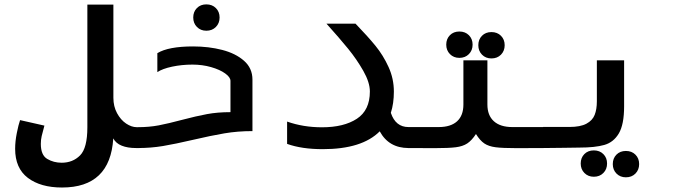

<svg xmlns="http://www.w3.org/2000/svg" viewBox="-20 -660 3040 856"><path d="M47.5 3.5Q47.5 -30 55 -67.2Q62.5 -104.5 69.5 -124.5L178 -100Q169.5 -69.5 165.8 -53.2Q162 -37 162 -18.5Q162 31.5 190.5 48.5Q219 65.5 255 65.5Q304.5 65.5 337 32.8Q369.5 0 369.5 -92.5V-639.5H485.5V-224Q485.5 -185.5 501.8 -155.5Q518 -125.5 542.2 -109.2Q566.5 -93 589.5 -93H602V0H586Q549 0 522.8 -10.5Q496.5 -21 485 -43Q471.5 176 256.5 176Q161 176 104.2 133Q47.5 90 47.5 3.5Z M681.5 -338.5V-423Q731 -453 841 -453Q910.5 -453 970.5 -437.5Q1030.5 -422 1068 -389Q1105.5 -356 1105.5 -305V-75.5Q1039.5 -75.5 980.5 -65.5Q921.5 -55.5 840 -36.5Q760.5 -18 706.8 -9Q653 0 594.5 0V-93Q645 -93 688 -101.2Q731 -109.5 791 -125.5Q855.5 -142.5 902.5 -151.2Q949.5 -160 1007.5 -160V-299.5Q1007.5 -315.5 984 -332.5Q960.5 -349.5 921.2 -360.8Q882 -372 838 -372Q790.5 -372 747.2 -362.8Q704 -353.5 681.5 -338.5ZM841.5 -582Q841.5 -607.5 857.8 -624Q874 -640.5 900 -640.5Q926 -640.5 942.5 -624Q959 -607.5 959 -582Q959 -556.5 942.5 -539.8Q926 -523 900 -523Q874.5 -523 858 -539.8Q841.5 -556.5 841.5 -582Z M1260 -18.5V-118Q1332 -92.5 1415.5 -92.5Q1513 -92.5 1571 -130.5Q1629 -168.5 1629 -252Q1629 -292.5 1599.8 -344Q1570.5 -395.5 1532 -442.8Q1493.5 -490 1435.5 -554.5H1565Q1619.5 -498 1654 -455.8Q1688.5 -413.5 1712.2 -361.5Q1736 -309.5 1736 -251.5Q1736 -198.5 1722.5 -157Q1743.5 -93.5 1801.5 -93.5V0Q1713.5 0 1673 -74.5Q1594 5 1419 5Q1325 5 1260 -18.5Z M1969.5 -461Q1969.5 -486.5 1985.8 -503Q2002 -519.5 2028 -519.5Q2054 -519.5 2070.5 -503Q2087 -486.5 2087 -461Q2087 -435.5 2070.5 -418.8Q2054 -402 2028 -402Q2002.5 -402 1986 -418.8Q1969.5 -435.5 1969.5 -461ZM2112.5 -458.5Q2112.5 -484 2128.8 -500.5Q2145 -517 2171 -517Q2197 -517 2213.5 -500.5Q2230 -484 2230 -458.5Q2230 -433 2213.5 -416.2Q2197 -399.5 2171 -399.5Q2145.5 -399.5 2129 -416.2Q2112.5 -433 2112.5 -458.5ZM2046 -194V-391H2153V-194Q2153 -145.5 2181.8 -119.5Q2210.5 -93.5 2264.5 -93.5H2401.5V0L2283.5 0.5Q2220.5 0.5 2189.5 -3.5Q2158.5 -7.5 2139.2 -20.5Q2120 -33.5 2102 -62.5Q2083 -33.5 2063.2 -20.5Q2043.5 -7.5 2012.2 -3.5Q1981 0.5 1918 0.5L1798.5 0V-93.5H1935.5Q1989.5 -93.5 2017.8 -119.2Q2046 -145 2046 -194Z M2401.5 -94H2519Q2567.5 -94 2594.5 -108.5Q2621.5 -123 2631.2 -147.8Q2641 -172.5 2641 -208.5V-391H2762.5V-186Q2762.5 -105 2739 -65.2Q2715.5 -25.5 2674.2 -13.8Q2633 -2 2562.5 -2L2493.5 -1L2401.5 0ZM2569 69Q2569 43.5 2585.2 27Q2601.5 10.5 2627.5 10.5Q2653.5 10.5 2670 27Q2686.5 43.5 2686.5 69Q2686.5 94.5 2670 111.2Q2653.5 128 2627.5 128Q2602 128 2585.5 111.2Q2569 94.5 2569 69ZM2712 71.5Q2712 46 2728.2 29.5Q2744.5 13 2770.5 13Q2796.5 13 2813 29.5Q2829.5 46 2829.5 71.5Q2829.5 97 2813 113.8Q2796.5 130.5 2770.5 130.5Q2745 130.5 2728.5 113.8Q2712 97 2712 71.5Z"/></svg>

Font: JuliaMono SemiBold
Style: Regular
Weight: 600
Monospace: yes
Designer: cormullion
Foundry: corm
Version: Version 0.055; ttfautohint (v1.8.4)